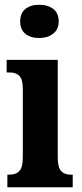

<svg xmlns="http://www.w3.org/2000/svg" viewBox="-20 -788 343 808"><path d="M65 -698Q65 -733 87 -750.5Q109 -768 145 -768Q181 -768 204 -750.5Q227 -733 227 -698Q227 -664 203.5 -646Q180 -628 145 -628Q109 -628 87 -645.5Q65 -663 65 -698ZM11 -53H20Q48 -53 62 -69Q76 -85 76 -125V-415Q76 -453 62 -468Q48 -483 22 -483H8V-536H223V-125Q223 -84 237 -68.5Q251 -53 277 -53H286V0H11Z"/></svg>

Font: Noto Serif CondExtraBold
Style: Regular
Weight: 800
Width: 3
Designer: Monotype Design Team
Foundry: Monotype Imaging Inc.
Version: Version 1.001